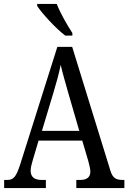

<svg xmlns="http://www.w3.org/2000/svg" viewBox="-20 -951 649 971"><path d="M310 -771H346V-784C321 -822 284 -886 267 -931H168V-921C190 -886 262 -807 310 -771ZM1 0H212V-41H190C152 -41 135 -58 135 -88C135 -103 141 -126 146 -142L175 -240H396L427 -135C432 -116 437 -95 437 -83C437 -56 420 -41 386 -41H366V0H609V-41H600C565 -41 549 -52 538 -89L345 -714H270L82 -119C61 -55 48 -41 16 -41H1ZM192 -289 251 -485C267 -538 279 -583 287 -623C296 -583 310 -535 327 -475L381 -289Z"/></svg>

Font: Noto Serif Lao Condensed
Style: Regular
Weight: 400
Width: 3
Designer: Monotype Design Team
Foundry: Monotype Imaging Inc.
Version: Version 2.003